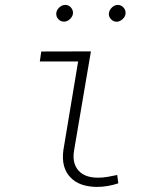

<svg xmlns="http://www.w3.org/2000/svg" viewBox="-20 -733 627 763"><path d="M144 -528.3 138.2 -488.8H290.5L231.9 -136.7Q227.1 -100.6 234.4 -73.7Q241.7 -46.9 259.3 -28.8Q276.9 -9.8 303.2 -0.2Q329.6 9.3 364.3 9.8Q386.7 9.8 408 6.1Q429.2 2.4 450.2 -4.4L445.8 -37.6Q427.2 -33.7 408.2 -30.3Q389.2 -26.9 369.1 -26.9Q343.8 -26.9 324.2 -33.9Q304.7 -41 292.5 -54.7Q279.8 -68.4 274.9 -88.1Q270 -107.9 274.4 -135.3L341.3 -528.8ZM203.6 -680.2Q202.6 -667 211.7 -657Q220.7 -647 234.4 -647Q247.1 -647 257.8 -657Q268.6 -667 270 -679.7Q271 -692.4 262 -703.1Q252.9 -713.9 238.8 -713.4Q226.1 -713.4 215.3 -703.1Q204.6 -692.9 203.6 -680.2ZM412.6 -679.7Q411.6 -667 420.7 -657Q429.7 -647 443.4 -646.5Q456.1 -647 467 -656.7Q478 -666.5 479 -679.7Q480 -692.9 470.7 -703.1Q461.4 -713.4 448.2 -713.4Q435.1 -713.4 424.6 -703.1Q414.1 -692.9 412.6 -679.7Z"/></svg>

Font: Roboto Mono ExtraLight
Style: Italic
Weight: 250
Italic angle: -10°
Monospace: yes
Designer: Google
Version: Version 3.000